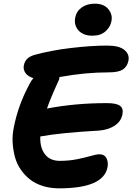

<svg xmlns="http://www.w3.org/2000/svg" viewBox="-20 -988 726 1054"><path d="M487.8 -792Q437.5 -792 411.1 -820.8Q384.8 -849.6 393.1 -892.1Q400.4 -927.7 429.7 -947.8Q459 -967.8 500 -967.8Q550.3 -967.8 574.7 -938Q599.1 -908.2 591.8 -872.1Q585.9 -839.8 559.1 -815.9Q532.2 -792 487.8 -792ZM304.2 45.9Q256.3 45.9 215.6 33.2Q174.8 20.5 145.5 -2.2Q116.2 -24.9 94.2 -56.6Q72.3 -88.4 62 -126.2Q51.8 -164.1 49.3 -206.8Q46.9 -249.5 57.1 -294.9Q80.6 -412.6 142.1 -526.9Q149.4 -542 163.1 -559.1Q133.3 -567.9 119.9 -587.2Q106.4 -606.4 110.8 -628.9Q115.2 -650.4 128.2 -664.1Q141.1 -677.7 167 -686Q258.8 -711.4 370.1 -724.6Q481.4 -737.8 568.8 -737.8Q633.3 -737.8 662.6 -714.1Q691.9 -690.4 685.1 -654.8Q678.7 -623 655 -606.9Q631.3 -590.8 578.1 -590.8Q446.8 -590.8 306.2 -564.9Q306.2 -554.7 303.2 -548.8Q257.8 -450.2 237.8 -392.1Q391.1 -421.9 566.9 -421.9Q619.1 -421.9 638.9 -407.2Q658.7 -392.6 651.9 -358.9Q643.6 -319.8 608.2 -297.4Q572.8 -274.9 522 -271Q312.5 -259.3 201.2 -238.8Q198.7 -177.7 226.6 -141.4Q254.4 -105 308.1 -105Q358.9 -105 403.6 -114Q448.2 -123 478.8 -132.1Q509.3 -141.1 525.9 -141.1Q553.7 -141.1 564.7 -119.1Q575.7 -97.2 569.8 -67.9Q546.4 45.9 304.2 45.9Z"/></svg>

Font: Shantell Sans Irregular Bouncy
Style: Bold Italic
Weight: 700
Italic angle: -11.31°
Designer: Stephen Nixon, Anya Danilova, Shantell Martin
Foundry: Arrow Type
Version: Version 1.006;[9816181b4]